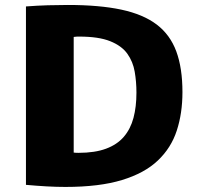

<svg xmlns="http://www.w3.org/2000/svg" viewBox="-20 -736 800 762"><path d="M239.7 5.9Q204.1 5.9 165 3.7Q126 1.5 83 -2.4V-710.4Q128.4 -713.9 169.9 -715.1Q211.4 -716.3 249.5 -716.3Q374.5 -716.3 461.4 -697.8Q548.3 -679.2 601.8 -638.7Q655.3 -598.1 679.7 -532Q704.1 -465.8 704.1 -370.6Q704.1 -286.6 681.6 -217.8Q659.2 -148.9 606.4 -98.9Q553.7 -48.8 464.1 -21.5Q374.5 5.9 239.7 5.9ZM291.5 -129.4Q356.4 -129.4 400.6 -145.8Q444.8 -162.1 471.4 -193.1Q498 -224.1 509.8 -268.3Q521.5 -312.5 521.5 -368.2Q521.5 -411.6 514.6 -451.4Q507.8 -491.2 485.4 -522.7Q462.9 -554.2 417.2 -572.5Q371.6 -590.8 294.4 -590.8Q289.6 -590.8 284.2 -590.6Q278.8 -590.3 272.5 -589.4V-130.4Q277.3 -129.9 282.2 -129.6Q287.1 -129.4 291.5 -129.4Z"/></svg>

Font: Comme ExtraBold
Style: Regular
Weight: 800
Version: Version 1.000;gftools[0.9.27]